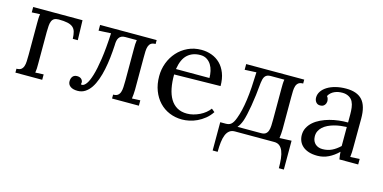

<svg xmlns="http://www.w3.org/2000/svg" viewBox="-69 -875 2815 1412"><g transform="rotate(15 1339.0 -169.0)"><path d="M387.2 -349.1Q386.2 -380.4 380.1 -401.9Q374 -423.3 358.9 -436Q343.8 -448.7 317.6 -454.3Q291.5 -460 251 -460Q229 -460 216.8 -452.6Q204.6 -445.3 198.5 -430.9Q192.4 -416.5 190.9 -395.8Q189.5 -375 189 -348.1V-106Q189 -85.9 188.5 -70.6Q188 -55.2 185.1 -38.1L248 -41V0H43.9V-29.8Q66.9 -29.8 78.9 -38.8Q90.8 -47.9 96.4 -64Q102.1 -80.1 102.8 -102.5Q103.5 -125 104 -151.9V-394Q104 -414.1 104.5 -429.4Q105 -444.8 107.9 -461.9L45.4 -459V-500H420.9L425.3 -349.1Z M926.3 -106Q925.3 -85.9 924.6 -70.6Q923.8 -55.2 920.9 -38.1L983.9 -41V0H779.8V-29.8Q802.7 -29.8 814.7 -38.8Q826.7 -47.9 832.3 -64Q837.9 -80.1 838.9 -102.5Q839.8 -125 840.3 -151.9V-394Q840.3 -414.1 840.8 -429.4Q841.3 -444.8 844.2 -461.9H756.3Q739.3 -461.9 727.8 -456.3Q716.3 -450.7 709.5 -440.4Q702.6 -430.2 700 -415.8Q697.3 -401.4 697.3 -383.3Q694.8 -335.9 689.5 -288.1Q684.1 -240.2 675 -196.5Q666 -152.8 652.3 -114.7Q638.7 -76.7 619.9 -48.8Q601.1 -21 576.2 -4.9Q551.3 11.2 519.5 11.2Q483.4 11.2 464.1 -3.2Q444.8 -17.6 444.8 -41.5Q444.8 -64 455.8 -78.1Q466.8 -92.3 488.8 -92.8Q501 -92.8 509.3 -89.6Q517.6 -86.4 522.9 -81.1Q528.3 -75.7 531 -69.3Q533.7 -63 533.7 -57.1Q533.7 -54.2 533 -49.8Q532.2 -45.4 531.2 -42Q535.2 -40 540.5 -40Q555.2 -40 571.8 -61.8Q588.4 -83.5 603.5 -133.1Q618.7 -182.6 630.6 -263.2Q642.6 -343.8 648.4 -461.4L554.7 -456.5V-500H985.4V-470.2Q962.4 -470.2 950.4 -461.2Q938.5 -452.1 933.1 -436Q927.7 -419.9 927 -397.5Q926.3 -375 926.3 -348.1Z M1324.7 -477.1Q1266.1 -477.1 1228 -442.6Q1189.9 -408.2 1177.7 -331.1H1432.6Q1432.6 -357.4 1426.8 -383.5Q1420.9 -409.7 1408 -430.4Q1395 -451.2 1374.5 -464.1Q1354 -477.1 1324.7 -477.1ZM1526.9 -294.9 1174.8 -289.1Q1174.3 -231.4 1183.6 -184.6Q1192.9 -137.7 1212.9 -104.5Q1232.9 -71.3 1264.4 -53.2Q1295.9 -35.2 1339.8 -35.2Q1363.3 -35.2 1387.7 -41.5Q1412.1 -47.9 1434.8 -58.8Q1457.5 -69.8 1476.6 -85.2Q1495.6 -100.6 1508.3 -118.2L1532.7 -98.1Q1512.2 -66.9 1485.1 -45.2Q1458 -23.4 1429 -9.8Q1399.9 3.9 1370.6 10Q1341.3 16.1 1315.9 16.1Q1264.2 16.1 1219.5 -2.4Q1174.8 -21 1142.1 -55.7Q1109.4 -90.3 1090.6 -139.2Q1071.8 -188 1071.8 -249Q1071.8 -301.8 1089.8 -349.9Q1107.9 -397.9 1141.1 -435.1Q1174.3 -472.2 1220.7 -494.1Q1267.1 -516.1 1323.7 -516.1Q1365.2 -516.1 1402.1 -502.4Q1439 -488.8 1466.8 -461.4Q1494.6 -434.1 1510.7 -392.3Q1526.9 -350.6 1526.9 -294.9Z M2097.2 177.7Q2097.2 137.2 2093.5 104.2Q2089.8 71.3 2080.3 48.1Q2070.8 24.9 2054.9 12.5Q2039.1 0 2014.2 0H1715.3Q1690.4 0 1674.3 12.5Q1658.2 24.9 1648.7 47.9Q1639.2 70.8 1635.3 103.8Q1631.3 136.7 1631.3 177.7H1593.3V-37.6H1633.8Q1646 -37.6 1656 -40Q1666 -42.5 1674.6 -49.3Q1683.1 -56.2 1690.7 -68.6Q1698.2 -81.1 1705.6 -101.1Q1716.8 -130.9 1725.3 -167Q1733.9 -203.1 1740 -247.6Q1746.1 -292 1749.8 -345Q1753.4 -397.9 1755.4 -460.9L1667 -456.5V-500H2108.9V-470.2Q2085.9 -470.2 2074 -461.2Q2062 -452.1 2056.6 -436Q2051.3 -419.9 2050.5 -397.5Q2049.8 -375 2049.8 -348.1V-106Q2048.8 -85.9 2048.1 -70.6Q2047.4 -55.2 2044.4 -38.1L2135.3 -42V177.7ZM1903.3 -37.6Q1926.3 -37.6 1938.5 -46.6Q1950.7 -55.7 1956.3 -71.8Q1961.9 -87.9 1962.9 -110.4Q1963.9 -132.8 1963.9 -159.7V-394Q1963.9 -414.1 1964.4 -429.4Q1964.8 -444.8 1967.8 -461.9H1863.8Q1848.1 -461.9 1837.6 -457.3Q1827.1 -452.6 1820.8 -443.8Q1814.5 -435.1 1811 -422.6Q1807.6 -410.2 1805.7 -394.5Q1801.3 -344.7 1795.7 -298.8Q1790 -252.9 1783.4 -214.4Q1776.9 -175.8 1770 -145.8Q1763.2 -115.7 1756.8 -96.7Q1743.7 -59.1 1724.6 -37.6Z M2501.5 -244.6Q2478.5 -243.7 2453.9 -240.5Q2429.2 -237.3 2405.5 -230.7Q2381.8 -224.1 2360.8 -213.9Q2339.8 -203.6 2324.2 -189.5Q2308.6 -175.3 2299.8 -156.7Q2291 -138.2 2292 -114.7Q2292.5 -96.2 2299.1 -82.3Q2305.7 -68.4 2316.2 -59.3Q2326.7 -50.3 2340.3 -45.7Q2354 -41 2369.6 -41Q2389.6 -41 2407.2 -44.9Q2424.8 -48.8 2440.7 -56.4Q2456.5 -64 2471.4 -74.7Q2486.3 -85.4 2501.5 -99.6ZM2227.1 -396Q2227.1 -420.9 2241.7 -442.9Q2256.3 -464.8 2282.7 -481.2Q2309.1 -497.6 2345.5 -506.8Q2381.8 -516.1 2424.8 -516.1Q2508.8 -516.1 2548.6 -471.7Q2588.4 -427.2 2587.9 -330.6L2586.9 -106Q2586.9 -90.3 2586.2 -74.5Q2585.4 -58.6 2583 -38.1L2653.8 -42V0H2510.7Q2507.8 -17.1 2506.3 -29.8Q2504.9 -42.5 2503.9 -56.6Q2470.2 -22.9 2430.4 -3.4Q2390.6 16.1 2346.2 16.1Q2308.6 16.1 2280.5 7.1Q2252.4 -2 2233.9 -18.1Q2215.3 -34.2 2206.1 -55.9Q2196.8 -77.6 2196.8 -102.5Q2196.8 -133.3 2210.2 -158.7Q2223.6 -184.1 2246.3 -203.9Q2269 -223.6 2299.3 -238Q2329.6 -252.4 2363.5 -261.7Q2397.5 -271 2432.9 -275.1Q2468.3 -279.3 2502 -278.8V-341.3Q2502 -367.2 2499 -391.6Q2496.1 -416 2486.1 -436Q2476.1 -456.1 2454.8 -467.8Q2433.6 -479.5 2405.8 -479.5Q2389.6 -479.5 2375 -476.8Q2360.4 -474.1 2346.2 -467.8Q2332 -461.4 2320.6 -451.2Q2309.1 -440.9 2301.8 -426.8Q2309.1 -418.5 2311.8 -408.4Q2314.5 -398.4 2314.5 -389.2Q2314.5 -383.3 2312 -375.7Q2309.6 -368.2 2304.4 -361.6Q2299.3 -355 2291.3 -350.8Q2283.2 -346.7 2269.5 -346.7Q2250 -346.7 2238.5 -361.1Q2227.1 -375.5 2227.1 -396Z"/></g></svg>

Font: Lora
Style: Regular
Weight: 400
Designer: Olga Karpushina, Alexei Vanyashin
Foundry: Cyreal (www.cyreal.org, a@cyreal.org)
Version: Version 1.014